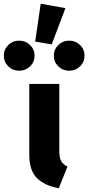

<svg xmlns="http://www.w3.org/2000/svg" viewBox="-97 -973 465 1010"><path d="M57 -531.4H215V-179Q215 -143.1 224.6 -125.8Q234.1 -108.5 257.9 -96.8L212.1 17Q136.9 3.5 96.9 -36.7Q57 -77 57 -158.6ZM88.1 -753.9 117.1 -953.5 247.2 -930.1 175 -739.6ZM4.2 -759.2Q37.6 -759.2 61.2 -736.1Q84.9 -713.1 84.9 -680.4Q84.9 -647 61.2 -624Q37.6 -601 4.2 -601Q-30.1 -601 -53.5 -624Q-76.8 -647 -76.8 -680.4Q-76.8 -713.1 -53.5 -736.1Q-30.1 -759.2 4.2 -759.2ZM266.8 -759.2Q300.5 -759.2 324.2 -736.1Q347.8 -713.1 347.8 -680.4Q347.8 -647 324.2 -624Q300.5 -601 266.8 -601Q232.8 -601 209.5 -624Q186.1 -647 186.1 -680.4Q186.1 -713.1 209.5 -736.1Q232.8 -759.2 266.8 -759.2Z"/></svg>

Font: Fira Sans Variable
Style: Regular
Weight: 400
Designer: Carrois Corporate & Edenspiekermann AG
Foundry: Carrois Corporate GbR & Edenspiekermann AG
Version: Version 4.202